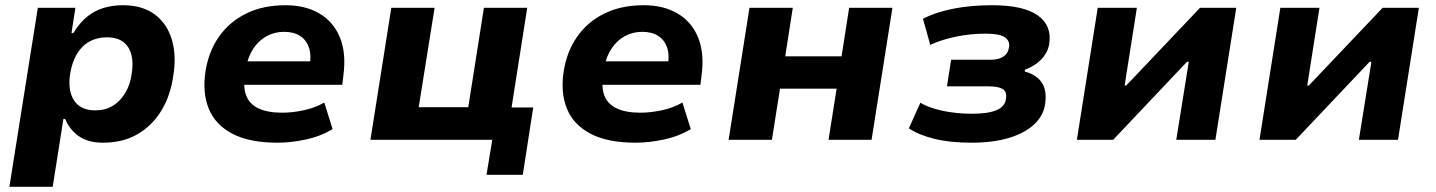

<svg xmlns="http://www.w3.org/2000/svg" viewBox="-20 -536 5504 736"><path d="M16 180 125 -506H269L254 -409H261Q285 -449 314.5 -472.5Q344 -496 378.5 -506Q413 -516 451 -516Q526 -516 573.5 -480.5Q621 -445 639 -383Q657 -321 644 -244Q633 -168 598 -111Q563 -54 507 -21.5Q451 11 375 11Q317 11 281.5 -14.5Q246 -40 230 -80H223L182 180ZM345 -113Q384 -113 412.5 -130.5Q441 -148 460 -179.5Q479 -211 485 -254Q495 -318 471 -355.5Q447 -393 389 -393Q352 -393 322.5 -376.5Q293 -360 274.5 -328.5Q256 -297 249 -254Q239 -190 263.5 -151.5Q288 -113 345 -113Z M1044 11Q936 11 870.5 -23.5Q805 -58 780 -120Q755 -182 768 -264Q780 -339 819.5 -395.5Q859 -452 923.5 -484Q988 -516 1075 -516Q1150 -516 1204 -484.5Q1258 -453 1283 -392.5Q1308 -332 1296 -244L1292 -211H890L904 -301H1181L1167 -283Q1174 -326 1164 -354.5Q1154 -383 1130 -398.5Q1106 -414 1069 -414Q1032 -414 1001.5 -397Q971 -380 951 -349.5Q931 -319 923 -278L920 -256Q911 -204 923.5 -170.5Q936 -137 971 -120.5Q1006 -104 1062 -104Q1101 -104 1145 -113.5Q1189 -123 1223 -143L1255 -41Q1208 -13 1151.5 -1Q1095 11 1044 11Z M1845 134 1867 0H1400L1480 -506H1646L1585 -125H1775L1835 -506H2001L1941 -124H2024L1984 134Z M2417 11Q2309 11 2243.5 -23.5Q2178 -58 2153 -120Q2128 -182 2141 -264Q2153 -339 2192.5 -395.5Q2232 -452 2296.5 -484Q2361 -516 2448 -516Q2523 -516 2577 -484.5Q2631 -453 2656 -392.5Q2681 -332 2669 -244L2665 -211H2263L2277 -301H2554L2540 -283Q2547 -326 2537 -354.5Q2527 -383 2503 -398.5Q2479 -414 2442 -414Q2405 -414 2374.5 -397Q2344 -380 2324 -349.5Q2304 -319 2296 -278L2293 -256Q2284 -204 2296.5 -170.5Q2309 -137 2344 -120.5Q2379 -104 2435 -104Q2474 -104 2518 -113.5Q2562 -123 2596 -143L2628 -41Q2581 -13 2524.5 -1Q2468 11 2417 11Z M2773 0 2853 -506H3019L2990 -320H3206L3235 -506H3401L3321 0H3156L3187 -196H2970L2939 0Z M3704 11Q3621 11 3561 -4Q3501 -19 3464 -44L3508 -142Q3542 -122 3594.5 -111Q3647 -100 3707 -100Q3767 -100 3799.5 -113.5Q3832 -127 3836 -156Q3841 -184 3824 -194.5Q3807 -205 3771 -205H3610L3626 -307H3778Q3807 -307 3825.5 -318.5Q3844 -330 3848 -355Q3852 -379 3832 -393Q3812 -407 3759 -407Q3700 -407 3644.5 -395.5Q3589 -384 3546 -364L3518 -464Q3566 -489 3633.5 -502.5Q3701 -516 3783 -516Q3903 -516 3958 -477Q4013 -438 4002 -368Q3999 -347 3987 -328Q3975 -309 3955.5 -294Q3936 -279 3909 -269L3908 -262Q3955 -249 3974.5 -218Q3994 -187 3986 -135Q3979 -91 3943 -58Q3907 -25 3846.5 -7Q3786 11 3704 11Z M4108 0 4188 -506H4338L4291 -208H4297L4580 -506H4719L4639 0H4489L4537 -299H4530L4247 0Z M4808 0 4888 -506H5038L4991 -208H4997L5280 -506H5419L5339 0H5189L5237 -299H5230L4947 0Z"/></svg>

Font: Nunito Sans 6pt ExtraBold
Style: Italic
Weight: 800
Italic angle: -9°
Version: Version 3.101;gftools[0.9.27]